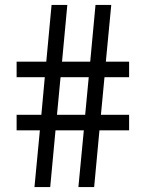

<svg xmlns="http://www.w3.org/2000/svg" viewBox="-20 -760 592 780"><path d="M120 0 142 -230.5H47.5V-293.5H148L162 -446.5H47.5V-509.5H168L189.5 -740H253.5L232 -509.5H346.5L368 -740H432L410 -509.5H504.5V-446.5H404.5L390 -293.5H504.5V-230.5H384L362.5 0H298.5L320.5 -230.5H205.5L184 0ZM211.5 -293.5H326L340.5 -446.5H226Z"/></svg>

Font: Encode Sans SmCnd
Style: Regular
Weight: 400
Width: 4
Designer: Multiple Designers
Foundry: Impallari Type
Version: Version 3.002; ttfautohint (v1.8.3) -l 8 -r 50 -G 200 -x 14 